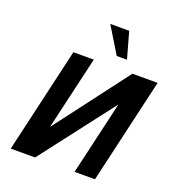

<svg xmlns="http://www.w3.org/2000/svg" viewBox="-168 -1107 1129 1238"><g transform="rotate(20 396.0 -487.5)"><path d="M555.2 -794.9H484.9L375 -975.1H504.9ZM46.9 0 213.9 -722.2H354L236.8 -217.8L619.1 -722.2H792L625 0H484.9L602.1 -504.9L213.9 0Z"/></g></svg>

Font: Perun
Style: Bold Italic
Weight: 700
Italic angle: -12°
Foundry: Copyright (c) Stefan Peev, Context Ltd, 2016
Version: Version 001.000